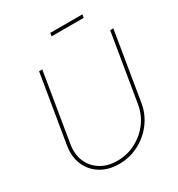

<svg xmlns="http://www.w3.org/2000/svg" viewBox="-209 -1030 1086 1172"><g transform="rotate(-30 334.5 -444.0)"><path d="M287.6 7.8Q212.9 7.8 158.7 -25.9Q104.5 -59.6 79.6 -117.9Q54.7 -176.3 66.9 -250L146 -727.5H168.5L89.4 -248Q78.1 -180.7 100.3 -127.9Q122.6 -75.2 171.4 -44.9Q220.2 -14.6 288.1 -14.6Q357.4 -14.6 416.7 -45.4Q476.1 -76.2 516.4 -129.4Q556.6 -182.6 567.9 -250L647 -727.5H669.4L590.3 -248Q578.1 -174.3 534.4 -116.5Q490.7 -58.6 426.3 -25.4Q361.8 7.8 287.6 7.8ZM548.8 -896 544.9 -873.5H318.4L322.3 -896Z"/></g></svg>

Font: Inter Display Thin
Style: Italic
Weight: 100
Italic angle: -9.39999°
Designer: Rasmus Andersson
Foundry: rsms
Version: Version 4.000;git-a52131595